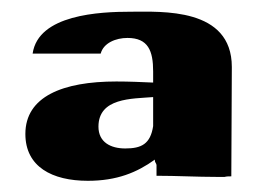

<svg xmlns="http://www.w3.org/2000/svg" viewBox="-20 -750 452 336"><path d="M24.4 -515.6C24.4 -458 71.3 -433.6 133.8 -433.6C184.6 -433.6 219.7 -448.2 251 -470.7V-468.8C251 -465.8 253.9 -463.9 253.9 -460.9V-442.4C290 -442.4 324.2 -440.4 359.4 -440.4H373C377 -441.4 380.9 -441.4 384.8 -441.4C384.8 -503.9 385.7 -565.4 385.7 -632.8C385.7 -737.3 262.7 -729.5 209 -729.5C154.3 -729.5 46.9 -724.6 37.1 -656.2H156.2C161.1 -674.8 182.6 -683.6 203.1 -683.6C239.3 -683.6 248 -661.1 248 -625V-605.5C227.5 -606.4 206.1 -607.4 183.6 -607.4C89.8 -607.4 24.4 -581.1 24.4 -515.6ZM152.3 -528.3C152.3 -579.1 210.9 -577.1 248 -580.1V-529.3C243.2 -498 227.5 -490.2 199.2 -490.2C173.8 -490.2 152.3 -501 152.3 -528.3Z"/></svg>

Font: Bowlby One SC
Style: Regular
Weight: 400
Width: 1
Version: Version 1.2